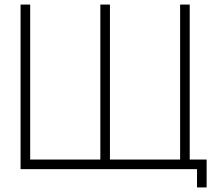

<svg xmlns="http://www.w3.org/2000/svg" viewBox="-20 -740 934 840"><path d="M842 80V0H772V-42H884V80ZM70 0V-720H112V-42H419V-720H461V-42H768V-720H810V0Z"/></svg>

Font: Manrope ExtraLight
Style: Regular
Weight: 200
Designer: Mikhail Sharanda
Foundry: Mikhail Sharanda
Version: Version 4.505